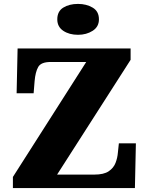

<svg xmlns="http://www.w3.org/2000/svg" viewBox="-20 -962 761 982"><path d="M46 0V-57L421 -645H239Q190 -645 175.5 -619.5Q161 -594 157 -547L152 -485H65L70 -714H648V-656L272 -69H462Q511 -69 536 -86Q561 -103 571 -129Q581 -155 583 -182L588 -229H675L670 0ZM379 -784Q334 -784 303.5 -804.5Q273 -825 273 -863Q273 -904 303.5 -923Q334 -942 379 -942Q422 -942 454 -923Q486 -904 486 -863Q486 -825 454 -804.5Q422 -784 379 -784Z"/></svg>

Font: Noto Serif Tamil Black
Style: Regular
Weight: 900
Designer: Indian Type Foundry, Tom Grace, and the Monotype Design Team
Foundry: Monotype Imaging Inc.
Version: Version 2.004; ttfautohint (v1.8.4.7-5d5b)